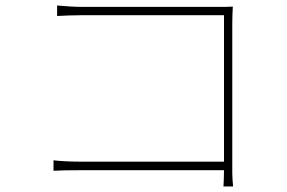

<svg xmlns="http://www.w3.org/2000/svg" viewBox="-20 -681 1040 696"><path d="M790 -5Q790 -13 791 -23Q791 -31 791.5 -42Q792 -53 792 -64H272Q240 -64 215 -63.5Q190 -63 174 -62V-100Q187 -98 214.5 -96.5Q242 -95 271 -95H792V-626H283Q259 -626 230 -625Q201 -624 187 -623V-661Q209 -659 234 -657.5Q259 -656 282 -656H763Q778 -656 792.5 -656Q807 -656 824 -657Q823 -641 822.5 -624.5Q822 -608 822 -595V-80Q822 -66 822 -53Q822 -40 823 -29Q824 -17 825 -5Z"/></svg>

Font: SpoqaHanSansJP-Thin
Style: Regular
Weight: 250
Designer: [Source Han Sans]
Ryoko NISHIZUKA  (kana & ideographs); Paul D. Hunt (Latin, Greek & Cyrillic); Wenlong ZHANG  (bopomofo
Foundry: Spoqa (http://bi.spoqa.com)
Version: Version 1.002.20150607